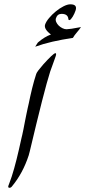

<svg xmlns="http://www.w3.org/2000/svg" viewBox="-20 -957 405 913"><path d="M364.7 -827.6Q356.4 -815.4 345 -802.2Q333.5 -789.1 326.7 -776.9Q274.4 -769 229.7 -758.8Q185.1 -748.5 147.5 -734.9Q149.9 -738.8 153.3 -744.4Q156.7 -750 160.2 -754.9Q191.9 -782.2 222.2 -793Q188 -818.8 194.3 -839.8Q199.2 -854.5 213.4 -871.3Q227.5 -888.2 245.4 -902.8Q263.2 -917.5 282 -927Q300.8 -936.5 314.5 -936.5Q349.1 -936.5 339.4 -907.2Q337.4 -900.9 333.7 -892.8Q330.1 -884.8 325.9 -877.9Q321.8 -871.1 317.4 -866.2Q313 -861.3 309.1 -861.3Q305.7 -861.3 305.2 -866.2Q303.2 -891.1 272.9 -891.1Q252.9 -891.1 246.1 -870.6Q243.2 -861.8 247.3 -852.3Q251.5 -842.8 259.3 -835.2Q267.1 -827.6 277.1 -822.8Q287.1 -817.9 296.4 -817.9Q303.2 -817.9 320.1 -820.3Q336.9 -822.8 364.3 -828.1ZM121.1 -235.4Q120.1 -231.9 118.9 -227.5Q117.7 -223.1 116.7 -218.8Q88.9 -133.3 36.6 -70.3Q31.7 -64 24.9 -64Q17.6 -64 19.5 -72.8Q22.9 -82.5 27.3 -93.8Q31.7 -105 36.1 -118.7Q47.4 -153.8 58.6 -198.5Q69.8 -243.2 82.5 -301.8Q83.5 -304.7 85.9 -315.9Q88.4 -327.1 91.6 -342.8Q94.7 -358.4 98.1 -376.7Q101.6 -395 105.2 -412.1Q108.9 -429.2 111.8 -443.4Q114.7 -457.5 116.7 -464.8Q124 -501 132.8 -536.9Q141.6 -572.8 152.3 -605.5Q153.8 -610.8 162.8 -622.8Q171.9 -634.8 186 -650.9Q208.5 -675.8 223.4 -689.9Q238.3 -704.1 243.7 -704.1Q249.5 -704.1 244.6 -689Q240.2 -674.8 233.2 -657Q226.1 -639.2 218.8 -617.2Q204.1 -571.3 179.9 -476.6Q155.8 -381.8 121.1 -235.4Z"/></svg>

Font: XB Zar
Style: Italic
Weight: 400
Italic angle: -12°
Designer: Behnam
Foundry: Irmug
Version: Version 8.005 2009